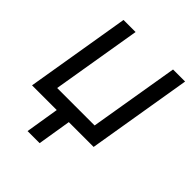

<svg xmlns="http://www.w3.org/2000/svg" viewBox="-205 -658 945 945"><g transform="rotate(45 267.5 -185.5)"><path d="M185.5 -35.2H269.5L235.4 174.8H151.4ZM527.3 -545.9 436.5 0H7.8L98.6 -545.9H182.6L104.5 -78.1H365.2L443.4 -545.9Z"/></g></svg>

Font: Inter Tight
Style: Italic
Weight: 400
Italic angle: -9.39999°
Designer: Rasmus Andersson
Foundry: rsms
Version: Version 3.002